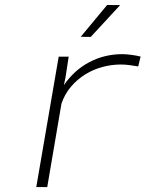

<svg xmlns="http://www.w3.org/2000/svg" viewBox="-20 -758 627 778"><path d="M476.1 -538.6Q439.5 -538.6 405.5 -530.3Q371.6 -522 341.8 -505.9Q311.5 -490.2 285.6 -466.8Q259.8 -443.4 238.8 -413.1L245.1 -442.4L258.3 -528.3H217.8L127 0H171.4L229 -337.9Q242.2 -377 267.6 -406.7Q293 -436.5 326.2 -457Q357.9 -476.6 395 -486.6Q432.1 -496.6 469.7 -496.6Q487.8 -496.6 505.1 -494.1Q522.5 -491.7 540 -488.8L549.8 -528.8Q531.7 -533.2 513.4 -535.6Q495.1 -538.1 476.1 -538.6ZM414.1 -737.8 307.1 -608.9 347.7 -608.4 466.8 -737.3Z"/></svg>

Font: Roboto Mono ExtraLight
Style: Italic
Weight: 250
Italic angle: -10°
Monospace: yes
Designer: Google
Version: Version 3.000